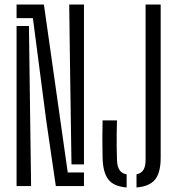

<svg xmlns="http://www.w3.org/2000/svg" viewBox="-20 -820 772 846"><path d="M226 0 184 -287 125 -740H53V-800H173.5L209.5 -546.5L278.5 -60H350V0ZM53 0V-705.5H107.5L113 -294L117 0ZM295 -95.5 288.5 -530.5 285 -800H350V-95.5ZM538 6Q481 1.5 457.2 -29.5Q433.5 -60.5 432 -125Q431 -167.5 431 -207.2Q431 -247 432 -289.5H495.5Q494.5 -262 494.2 -232Q494 -202 494.2 -172.2Q494.5 -142.5 495.5 -115Q496.5 -87 506.2 -71.5Q516 -56 538 -51.5ZM581.5 6V-52Q602.5 -56 612 -71.5Q621.5 -87 621.5 -115V-800H688V-125Q688 -60 663.5 -29.2Q639 1.5 581.5 6Z"/></svg>

Font: Big Shoulders Stencil Display Thin
Style: Regular
Weight: 400
Version: Version 2.001